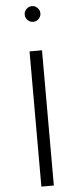

<svg xmlns="http://www.w3.org/2000/svg" viewBox="-69 -1133 483 1167"><g transform="rotate(-5 172.5 -549.0)"><path d="M134.5 0V-825H210.5V0ZM172.5 -1002Q159.5 -1002 148.5 -1008.5Q137.5 -1015 131 -1026Q124.5 -1037 124.5 -1050Q124.5 -1063.5 131 -1074Q137.5 -1084.5 148.5 -1091.2Q159.5 -1098 172.5 -1098Q186 -1098 196.5 -1091.2Q207 -1084.5 213.8 -1074Q220.5 -1063.5 220.5 -1050Q220.5 -1037 213.8 -1026Q207 -1015 196.5 -1008.5Q186 -1002 172.5 -1002Z"/></g></svg>

Font: Spartan Thin
Style: Regular
Weight: 400
Version: Version 1.004